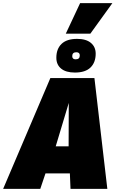

<svg xmlns="http://www.w3.org/2000/svg" viewBox="-62 -1200 749 1220"><path d="M-42 0 258 -704H538L620 0H386L382 -98H227L194 0ZM292 -270H374L375 -546ZM414 -739Q357 -739 326.5 -764Q296 -789 296 -833Q296 -889 329 -921Q362 -953 428 -953Q485 -953 515.5 -927.5Q546 -902 546 -859Q546 -803 513 -771Q480 -739 414 -739ZM419 -823Q445 -823 445 -848Q445 -868 423 -868Q397 -868 397 -843Q397 -823 419 -823ZM356 -986 447 -1180H652L512 -986Z"/></svg>

Font: Georama Black
Style: Italic
Weight: 900
Italic angle: -9°
Designer: Jean-Baptiste Levee
Foundry: Production Type
Version: Version 1.000